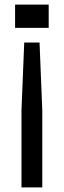

<svg xmlns="http://www.w3.org/2000/svg" viewBox="-20 -620 279 840"><path d="M86 -434 74 -137V200H165V-137L153 -434ZM46 -600V-498H193V-600Z"/></svg>

Font: Big Shoulders Text Medium
Style: Regular
Weight: 500
Designer: Patric King
Foundry: XO Type Co
Version: Version 1.000; ttfautohint (v1.8.2)